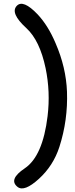

<svg xmlns="http://www.w3.org/2000/svg" viewBox="-20 -802 406 1034"><path d="M113.3 104.5Q23.4 165 75.2 205.1Q111.3 232.4 189.5 161.1Q267.1 90.3 299.8 -10.7Q346.2 -155.3 340.8 -307.6Q335.9 -439 279.3 -569.3Q239.3 -664.1 182.6 -724.6Q104.5 -806.6 70.3 -770.5Q33.2 -731.4 122.1 -650.4Q194.3 -584 225.6 -434.6Q252 -307.6 236.3 -176.8Q210.4 39.1 113.3 104.5Z"/></svg>

Font: Comic Relief
Style: Regular
Weight: 400
Designer: Jeff Davis
Foundry: Loudifier
Version: Version 1.200; ttfautohint (v1.8.4.7-5d5b)